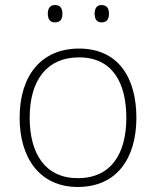

<svg xmlns="http://www.w3.org/2000/svg" viewBox="-20 -733 621 763"><path d="M170 -679C170 -658 178 -644 198 -644C221 -644 228 -658 228 -679C228 -698 221 -713 198 -713C178 -713 170 -698 170 -679ZM356 -679C356 -658 364 -644 383 -644C406 -644 413 -658 413 -679C413 -698 406 -713 383 -713C364 -713 356 -698 356 -679ZM522 -265C522 -423 451 -540 294 -540C146 -540 58 -435 58 -265C58 -104 139 10 289 10C445 10 522 -105 522 -265ZM98 -265C98 -415 167 -505 294 -505C429 -505 482 -401 482 -265C482 -124 423 -25 289 -25C160 -25 98 -122 98 -265Z"/></svg>

Font: Noto Sans Sinhala UI ExtraLight
Style: Regular
Weight: 200
Designer: Jelle Bosma - Monotype Design Team
Foundry: Monotype Imaging Inc.
Version: Version 2.006